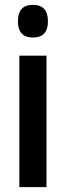

<svg xmlns="http://www.w3.org/2000/svg" viewBox="-20 -773 272 793"><path d="M116 -753Q178 -753 178 -685Q178 -618 116 -618Q54 -618 54 -685Q54 -753 116 -753ZM172 -543V0H60V-543Z"/></svg>

Font: Noto Sans Thai ExtCond SemBd
Style: Regular
Weight: 600
Width: 2
Designer: Monotype Design Team
Foundry: Monotype Imaging Inc.
Version: Version 2.002; ttfautohint (v1.8.4.7-5d5b)